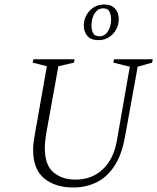

<svg xmlns="http://www.w3.org/2000/svg" viewBox="-20 -823 698 852"><path d="M304 9Q226 9 176.5 -31Q127 -71 127 -158Q127 -185 133 -218L188 -529L125 -545L128 -560H311L308 -545L239 -529L185 -230Q179 -194 179 -166Q179 -90 217.5 -58Q256 -26 315 -26Q388 -26 436.5 -72Q485 -118 499 -201L556 -527L483 -545L486 -560H658L655 -545L591 -527L535 -218Q520 -134 486.5 -84.5Q453 -35 406.5 -13Q360 9 304 9ZM416 -645Q384 -645 368 -663Q352 -681 352 -710Q352 -747 377.5 -775Q403 -803 443 -803Q474 -803 490.5 -785Q507 -767 507 -738Q507 -701 481.5 -673Q456 -645 416 -645ZM422 -662Q445 -662 459 -684Q473 -706 473 -737Q473 -756 466 -771Q459 -786 438 -786Q415 -786 400.5 -764.5Q386 -743 386 -709Q386 -690 393 -676Q400 -662 422 -662Z"/></svg>

Font: Spectral SC ExtraLight
Style: Italic
Weight: 275
Italic angle: -10°
Designer: Jean-Baptiste Levee
Foundry: Production Type
Version: Version 2.001